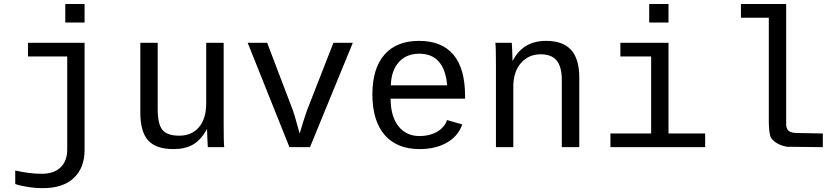

<svg xmlns="http://www.w3.org/2000/svg" viewBox="-20 -745 4241 972"><path d="M408.2 13.7Q408.2 105 353.5 156.2Q298.8 207.5 197.8 207.5Q159.2 207.5 119.1 201.2Q79.1 194.8 57.1 186.5V118.2Q130.4 134.8 190.4 134.8Q252.9 134.8 286.6 102.5Q320.3 70.3 320.3 12.2V-459H121.6V-528.3H408.2ZM310.5 -630.9V-724.6H408.2V-630.9Z M778.3 -528.3V-193.4Q778.3 -117.2 802.2 -87.6Q826.2 -58.1 887.7 -58.1Q950.7 -58.1 987.3 -101.1Q1023.9 -144 1023.9 -222.2V-528.3H1112.3V-112.8Q1112.3 -20.5 1115.2 0H1032.2Q1031.7 -2.4 1031.2 -13.2Q1030.8 -23.9 1030 -37.8Q1029.3 -51.8 1028.3 -90.3H1026.9Q996.6 -35.6 956.8 -12.9Q917 9.8 857.9 9.8Q771 9.8 730.7 -33.4Q690.4 -76.7 690.4 -176.3V-528.3Z M1549.3 0H1445.3L1233.9 -528.3H1332.5L1463.4 -184.6L1471.7 -158.7L1497.1 -68.8L1514.2 -126L1533.2 -183.6L1668 -528.3H1766.1Z M1957.5 -245.6Q1957.5 -156.7 1996.8 -106.4Q2036.1 -56.2 2104.5 -56.2Q2154.8 -56.2 2192.6 -77.9Q2230.5 -99.6 2243.2 -137.2L2320.3 -115.2Q2298.8 -54.7 2241.5 -22.5Q2184.1 9.8 2104.5 9.8Q1989.3 9.8 1927.2 -62Q1865.2 -133.8 1865.2 -267.6Q1865.2 -397.9 1926 -468Q1986.8 -538.1 2101.6 -538.1Q2216.3 -538.1 2275.4 -468.3Q2334.5 -398.4 2334.5 -257.3V-245.6ZM2102.5 -473.1Q2037.1 -473.1 1999 -430.4Q1960.9 -387.7 1958.5 -313H2243.7Q2230 -473.1 2102.5 -473.1Z M2824.2 0V-339.4Q2824.2 -405.8 2798.6 -438Q2772.9 -470.2 2716.8 -470.2Q2656.2 -470.2 2617.4 -426Q2578.6 -381.8 2578.6 -306.2V0H2490.7V-415.5Q2490.7 -507.8 2487.8 -528.3H2570.8Q2571.3 -525.9 2571.8 -515.1Q2572.3 -504.4 2573 -490.5Q2573.7 -476.6 2574.7 -438H2576.2Q2627.4 -538.1 2745.1 -538.1Q2829.6 -538.1 2871.1 -492.4Q2912.6 -446.8 2912.6 -352.1V0Z M3364.3 -69.3H3549.8V0H3070.3V-69.3H3276.4V-459H3120.6V-528.3H3364.3ZM3266.6 -630.9V-724.6H3364.3V-630.9Z M4008.3 -71.8 4145.5 -69.3V0L3964.8 -2Q3909.7 -11.7 3884.3 -45.9Q3873.5 -60.5 3872.1 -126V-655.3H3731V-724.6H3960V-115.7Q3960.4 -93.8 3972.2 -83Q3982.4 -73.7 4008.3 -71.8ZM4010.3 -69.3ZM3960 -115.7ZM3967.8 0ZM3872.1 -69.3V-126Z"/></svg>

Font: Liberation Mono
Style: Regular
Weight: 400
Monospace: yes
Designer: Steve Matteson
Foundry: Ascender Corporation
Version: Version 2.1.5